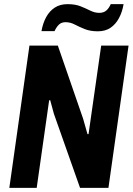

<svg xmlns="http://www.w3.org/2000/svg" viewBox="-20 -906 640 926"><path d="M25 0 122 -686H259L381 -333L402 -259H407L468 -686H600L503 0H366L240 -357L222 -423L217 -422L157 0ZM180 -756Q187 -795 203 -824Q219 -853 244.5 -869.5Q270 -886 306 -886Q343 -886 369 -875.5Q395 -865 416 -854.5Q437 -844 459 -844Q480 -844 493 -855.5Q506 -867 514 -886H576Q570 -849 554 -819Q538 -789 513 -772Q488 -755 452 -755Q415 -755 388 -766Q361 -777 340 -788Q319 -799 296 -799Q277 -799 265 -788Q253 -777 243 -756Z"/></svg>

Font: Chivo Mono SemiBold
Style: Italic
Weight: 600
Italic angle: -8.05°
Monospace: yes
Version: Version 1.008